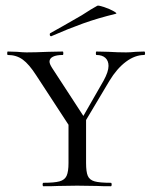

<svg xmlns="http://www.w3.org/2000/svg" viewBox="-20 -647 524 667"><path d="M357 -418Q357 -436 346 -446Q335 -456 315 -456Q313 -456 313 -462Q313 -468 315 -468L357 -467Q389 -465 418 -465Q432 -465 452 -467L481 -468Q484 -468 484 -462Q484 -456 481 -456Q449 -456 417.5 -432.5Q386 -409 360 -366L254 -188L242 -196L340 -367Q357 -398 357 -418ZM7 -456Q5 -456 5 -462Q5 -468 7 -468L39 -467Q61 -465 72 -465Q102 -465 148 -467L198 -468Q200 -468 200 -462Q200 -456 198 -456Q176 -456 164 -450Q152 -444 152 -433Q152 -425 161 -411L277 -233L234 -189L106 -385Q81 -424 59 -440Q37 -456 7 -456ZM279 -237V-81Q279 -50 285 -36Q291 -22 308.5 -17Q326 -12 365 -12Q368 -12 368 -6Q368 0 365 0Q334 0 317 -1L248 -2L183 -1Q164 0 131 0Q128 0 128 -6Q128 -12 131 -12Q169 -12 187 -17Q205 -22 211.5 -36.5Q218 -51 218 -81V-228ZM158 -521Q154 -521 153 -525.5Q152 -530 155 -532Q188 -550 264 -594Q282 -606 295.5 -614Q309 -622 318 -627Q322 -629 341.5 -622.5Q361 -616 375 -608Q389 -600 382 -599Q320 -584 268.5 -565.5Q217 -547 160 -522Z"/></svg>

Font: Cormorant SC
Style: Regular
Weight: 400
Designer: Christian Thalmann (Catharsis Fonts)
Foundry: Catharsis Fonts
Version: Version 4.000